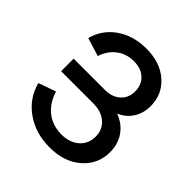

<svg xmlns="http://www.w3.org/2000/svg" viewBox="-193 -848 996 996"><g transform="rotate(45 305.0 -350.0)"><path d="M316 -405Q368 -405 400 -434Q432 -463 432 -510Q432 -558 401 -587.5Q370 -617 317 -617Q262 -617 222 -586.5Q182 -556 165 -503L64 -534Q85 -614 153 -661.5Q221 -709 317 -709Q418 -709 480.5 -654Q543 -599 543 -513Q543 -461 517.5 -421.5Q492 -382 447 -363Q503 -342 533 -298Q563 -254 563 -196Q563 -107 496.5 -49Q430 9 324 9Q219 9 144 -44.5Q69 -98 46 -186L142 -220Q162 -154 208 -118Q254 -82 320 -82Q379 -82 416 -114.5Q453 -147 453 -200Q453 -251 417 -282Q381 -313 322 -313H86V-405Z"/></g></svg>

Font: LT Superior Semi-bold
Style: Regular
Weight: 600
Designer: Daniel Lyons
Foundry: LyonsType
Version: Version 1.0